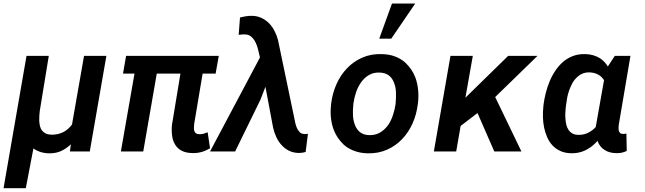

<svg xmlns="http://www.w3.org/2000/svg" viewBox="-23 -837 3565 1061"><path d="M246.6 -528.3H123.5L-3.4 203.1H119.6L161.6 -16.6Q181.2 -2.9 203.6 3.7Q226.1 10.3 250.5 10.3Q267.1 10.3 282 7.6Q296.9 4.9 310.1 -0.5Q326.2 -7.3 340.6 -17.1Q355 -26.9 368.7 -39.6L363.3 0H473.1L564.9 -528.3H441.4L375 -149.4Q364.7 -135.3 352.5 -124.5Q340.3 -113.8 326.7 -106.9Q312 -99.6 295.4 -95.9Q278.8 -92.3 260.3 -92.8Q242.7 -93.3 230.5 -99.1Q218.3 -105 210.9 -113.8Q201.7 -124.5 198.2 -138.9Q194.8 -153.3 193.8 -168.9Q193.4 -182.6 194.3 -196.8Q195.3 -210.9 196.8 -224.1Z M1168.5 -430.2 1186 -528.3H673.8L656.7 -430.2H720.2L645 0H768.6L843.3 -430.2H974.1L927.2 -146.5Q924.3 -113.8 928.2 -85.7Q932.1 -57.6 945.3 -37.1Q958 -16.1 981.2 -3.9Q1004.4 8.3 1040 8.8Q1066.9 9.8 1090.8 2.9Q1114.7 -3.9 1137.7 -17.6L1124.5 -106Q1113.8 -101.6 1103 -98.4Q1092.3 -95.2 1080.6 -95.2Q1067.4 -95.2 1060.5 -99.9Q1053.7 -104.5 1051.3 -112.3Q1048.3 -119.6 1048.6 -129.6Q1048.8 -139.6 1049.8 -150.9L1096.7 -430.2Z M1371.6 -749.5Q1354.5 -750 1337.2 -747.3Q1319.8 -744.6 1303.2 -740.2L1295.9 -644.5Q1305.7 -645.5 1314.9 -646.5Q1324.2 -647.5 1334 -646.5Q1350.6 -645.5 1362.5 -636.5Q1374.5 -627.4 1382.8 -614.3Q1391.1 -600.6 1396.5 -585.2Q1401.9 -569.8 1404.8 -556.2L1413.6 -519.5L1137.7 0H1276.4L1416.5 -286.6L1443.8 -357.4L1486.3 -130.9Q1492.7 -103.5 1504.4 -78.4Q1516.1 -53.2 1534.2 -34.2Q1551.8 -14.6 1575.9 -3.2Q1600.1 8.3 1630.9 8.3Q1639.6 8.3 1648.4 6.8Q1657.2 5.4 1666 2.9L1678.7 -97.7Q1673.3 -97.2 1667.5 -96.4Q1661.6 -95.7 1656.2 -96.7Q1642.1 -97.7 1633.3 -106.7Q1624.5 -115.7 1618.7 -127.9Q1612.8 -140.1 1609.6 -153.8Q1606.4 -167.5 1604.5 -178.2L1513.2 -616.2Q1506.3 -642.1 1494.1 -665.8Q1481.9 -689.5 1464.4 -708Q1446.3 -726.1 1423.1 -737.3Q1399.9 -748.5 1371.6 -749.5Z M1807.1 -265.6 1806.2 -255.4Q1802.2 -219.2 1805.9 -184.8Q1809.6 -150.4 1820.8 -120.6Q1829.6 -97.2 1842.5 -77.9Q1855.5 -58.6 1874 -40Q1896 -18.6 1930.9 -4.6Q1965.8 9.3 2008.8 10.3Q2067.4 11.7 2115.7 -9.8Q2164.1 -31.2 2199.2 -68.4Q2234.9 -105.5 2256.8 -155Q2278.8 -204.6 2285.6 -259.8L2287.1 -270.5Q2291 -306.6 2287.4 -341.6Q2283.7 -376.5 2272.9 -407.2Q2263.7 -432.1 2249 -453.4Q2234.4 -474.6 2215.3 -492.2Q2191.4 -513.2 2158.7 -525.4Q2126 -537.6 2084.5 -538.1Q2025.9 -539.6 1977.8 -518.1Q1929.7 -496.6 1894.5 -459.5Q1858.4 -421.9 1836.2 -371.6Q1814 -321.3 1807.1 -265.6ZM1929.2 -255.4 1930.2 -265.6Q1934.1 -295.4 1944.3 -326.2Q1954.6 -356.9 1972.2 -381.8Q1989.7 -406.7 2015.4 -422.1Q2041 -437.5 2076.2 -436Q2106 -434.6 2124.3 -421.1Q2142.6 -407.7 2151.9 -385.7Q2164.1 -358.4 2165 -327.9Q2166 -297.4 2163.6 -270L2162.6 -259.8Q2158.7 -231.9 2148.4 -200.7Q2138.2 -169.4 2121.1 -145Q2103 -120.1 2077.4 -104.7Q2051.8 -89.4 2017.1 -90.3Q1984.9 -91.3 1965.8 -107.2Q1946.8 -123 1938.5 -146.5Q1928.7 -170.9 1927.5 -200Q1926.3 -229 1929.2 -255.4ZM2143.1 -817.4 2072.8 -623.5H2139.2L2271.5 -817.4Z M2615.7 -212.4 2708.5 0H2858.4L2713.4 -300.8L2947.3 -528.3H2785.2L2603 -350.1L2548.8 -296.9L2589.8 -528.3H2466.3L2374.5 0H2498L2522.5 -141.1Z M3460.9 -528.3H3374.5L3335.9 -469.7Q3327.6 -483.4 3316.9 -494.6Q3306.2 -505.9 3293.9 -514.2Q3276.4 -525.4 3255.6 -531.5Q3234.9 -537.6 3211.9 -538.1Q3174.3 -539.1 3143.6 -527.6Q3112.8 -516.1 3088.4 -495.1Q3064.5 -474.1 3045.9 -446.5Q3027.3 -418.9 3014.2 -387.2Q3001 -355.5 2992.7 -322.3Q2984.4 -289.1 2980.5 -257.8L2979.5 -247.1Q2976.6 -219.2 2977.3 -189.5Q2978 -159.7 2983.9 -131.3Q2989.7 -103.5 3001 -78.1Q3012.2 -52.7 3030.3 -33.2Q3048.3 -14.2 3074 -2.4Q3099.6 9.3 3133.3 9.8Q3161.6 10.3 3185.5 3.4Q3209.5 -3.4 3230.5 -17.1Q3243.7 -24.9 3255.9 -35.6Q3268.1 -46.4 3278.8 -58.6Q3284.7 -41.5 3294.7 -29.1Q3304.7 -16.6 3317.4 -8.8Q3331.1 0.5 3348.1 4.9Q3365.2 9.3 3383.8 9.3Q3399.4 9.8 3413.3 6.6Q3427.2 3.4 3440.4 -2.9L3438.5 -99.1Q3433.1 -98.1 3428 -97.2Q3422.9 -96.2 3417 -97.2Q3407.2 -97.7 3402.3 -103.5Q3397.5 -109.4 3396 -117.7Q3395.5 -120.1 3395.3 -123.3Q3395 -126.5 3395 -129.4Q3395 -135.3 3395.8 -140.9Q3396.5 -146.5 3397 -151.4ZM3103.5 -245.1 3105 -255.9Q3106.9 -273.9 3110.8 -294.7Q3114.7 -315.4 3121.6 -335.9Q3128.9 -356 3138.4 -374.5Q3147.9 -393.1 3162.1 -406.7Q3175.8 -420.9 3193.6 -429.2Q3211.4 -437.5 3234.9 -437Q3248.5 -436.5 3261 -433.3Q3273.4 -430.2 3284.2 -423.8Q3293 -418.9 3300.8 -411.4Q3308.6 -403.8 3314.9 -394L3269 -134.8Q3260.3 -125.5 3250.7 -118.2Q3241.2 -110.8 3231 -105.5Q3217.8 -98.1 3203.1 -94.7Q3188.5 -91.3 3171.4 -91.8Q3151.9 -92.3 3138.9 -100.1Q3126 -107.9 3118.2 -120.1Q3109.9 -132.8 3106.2 -148.7Q3102.5 -164.6 3101.6 -181.6Q3100.1 -198.2 3101.1 -214.8Q3102.1 -231.4 3103.5 -245.1Z"/></svg>

Font: Roboto Mono SemiBold
Style: Italic
Weight: 600
Italic angle: -10°
Monospace: yes
Designer: Google
Version: Version 3.000